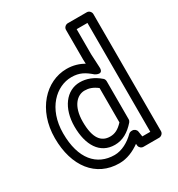

<svg xmlns="http://www.w3.org/2000/svg" viewBox="-182 -848 927 1002"><g transform="rotate(-30 282.0 -347.0)"><path d="M68 -245C68 -395 161 -478 251 -478C300 -478 328 -461 364 -430C364 -430 408 -401 405 -450L401 -529V-681H466V-25H418L413 -57C411 -69 400 -78 388 -78H384C377 -78 370 -75 366 -71C333 -38 289 -13 245 -13C139 -13 68 -91 68 -245ZM18 -245C18 -75 105 37 245 37C292 37 334 18 370 -8L371 4C373 16 384 25 396 25H491C502 25 516 15 516 0V-706C516 -717 506 -731 491 -731H376C365 -731 351 -721 351 -706V-528V-527L352 -501C325 -517 291 -528 251 -528C127 -528 18 -415 18 -245ZM137 -246C137 -135 183 -58 273 -58C320 -58 359 -81 395 -122C399 -127 401 -132 401 -138V-367C401 -374 398 -382 393 -386C355 -419 315 -433 276 -433C194 -433 137 -356 137 -246ZM187 -246C187 -342 232 -383 276 -383C301 -383 324 -376 351 -355V-148C324 -119 301 -108 273 -108C221 -108 187 -145 187 -246Z"/></g></svg>

Font: Falling Sky
Style: Ou
Weight: 400
Designer: Paul D. Hunt
Foundry: Adobe Systems Incorporated
Version: Version 1.02